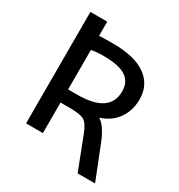

<svg xmlns="http://www.w3.org/2000/svg" viewBox="-192 -860 1019 1090"><g transform="rotate(30 317.0 -315.0)"><path d="M82 0V-730.5H192.4V-637.7Q222.7 -639.6 282.2 -639.6Q425.8 -639.6 499 -586.9Q572.3 -534.2 572.3 -440.4Q572.3 -365.2 533.2 -311Q494.1 -256.8 426.8 -236.3V-234.4Q468.8 -210 506.8 -115.2L591.8 99.6H477.5L394.5 -115.2Q373 -169.9 347.7 -185.1Q322.3 -200.2 252 -200.2H192.4V0ZM192.4 -286.1H252Q463.9 -286.1 463.9 -429.7Q463.9 -491.2 418.5 -521.5Q373 -551.8 272.5 -551.8Q227.5 -551.8 192.4 -544.9Z"/></g></svg>

Font: GenEi M Gothic v2 Medium
Style: Regular
Weight: 500
Version: Version 2.0